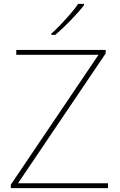

<svg xmlns="http://www.w3.org/2000/svg" viewBox="-20 -972 618 992"><path d="M36 0V-18L489 -689H64V-714H526V-696L73 -25H538V0ZM414 -945Q401 -928 383.5 -908.5Q366 -889 346.5 -868.5Q327 -848 306.5 -828.5Q286 -809 266 -792H245V-798Q268 -818 294.5 -846Q321 -874 345.5 -902.5Q370 -931 384 -952H414Z"/></svg>

Font: Noto Sans Symbols Thin
Style: Regular
Weight: 250
Version: Version 2.002